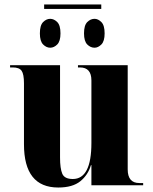

<svg xmlns="http://www.w3.org/2000/svg" viewBox="-20 -827 684 857"><path d="M240 10Q304 10 338.5 -18Q373 -46 386 -90H388V0H619V-10H602Q550 -10 550 -71V-536H328V-526H337Q388 -526 388 -468V-189Q388 -28 305 -28Q268 -28 258 -51.5Q248 -75 248 -124V-536H25V-526H37Q66 -526 76.5 -511Q87 -496 87 -455V-183Q87 10 240 10ZM177 -787H432V-807H177ZM204 -614Q221 -614 235.5 -628.5Q250 -643 250 -678Q250 -714 235.5 -728.5Q221 -743 204 -743Q187 -743 172.5 -728.5Q158 -714 158 -678Q158 -643 172.5 -628.5Q187 -614 204 -614ZM402 -614Q418 -614 432.5 -628.5Q447 -643 447 -678Q447 -714 432.5 -728.5Q418 -743 402 -743Q384 -743 369.5 -728.5Q355 -714 355 -678Q355 -643 369.5 -628.5Q384 -614 402 -614Z"/></svg>

Font: Noto Serif Display SemiCondensed Extra
Style: Regular
Weight: 800
Width: 4
Designer: Monotype Design Team
Foundry: Monotype Imaging Inc.
Version: Version 1.900